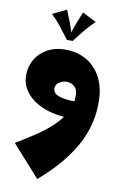

<svg xmlns="http://www.w3.org/2000/svg" viewBox="-109 -698 739 1159"><g transform="rotate(10 260.0 -119.0)"><path d="M205 400 34 209Q94 173 150.5 135.5Q207 98 251 56.5Q295 15 321 -33Q347 -81 347 -139Q347 -163 337 -178.5Q327 -194 311 -201.5Q295 -209 278 -209Q255 -209 233.5 -195Q212 -181 212 -157Q212 -133 233.5 -121Q255 -109 288 -104.5Q321 -100 355 -100L344 4Q250 4 179.5 -23Q109 -50 69.5 -97.5Q30 -145 30 -205Q30 -261 56.5 -305Q83 -349 130 -374Q177 -399 236 -399Q311 -399 368 -366Q425 -333 457.5 -270.5Q490 -208 490 -119Q490 -32 466 42.5Q442 117 401 181Q360 245 309.5 299.5Q259 354 205 400ZM205 -638Q219 -604 233.5 -567Q248 -530 259 -489L236 -458Q205 -499 178.5 -532.5Q152 -566 120 -597ZM303 -638 388 -595Q356 -564 329 -531.5Q302 -499 271 -458H236L249 -489Q260 -530 274.5 -567Q289 -604 303 -638Z"/></g></svg>

Font: Marhey Light
Style: Regular
Weight: 300
Designer: Nur Syamsi & Bustanul Arifin
Foundry: Namelatype
Version: Version 1.000